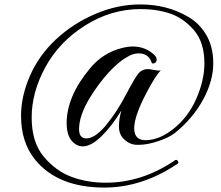

<svg xmlns="http://www.w3.org/2000/svg" viewBox="-20 -699 996 867"><path d="M337 -116Q337 -74 370 -74Q407 -74 455 -129Q506 -190 548.5 -271Q591 -352 607 -369.5Q623 -387 648 -387Q656 -387 675.5 -383Q695 -379 706 -381Q683 -359 641 -279Q586 -174 586 -120Q586 -66 637 -66Q700 -66 765.5 -119Q831 -172 867 -254.5Q903 -337 903 -413Q903 -508 856 -562.5Q809 -617 749 -637.5Q689 -658 615 -658Q482 -658 364.5 -584Q247 -510 185 -396Q123 -282 123 -169Q123 -56 178 9Q233 74 304 100Q375 126 458 126Q620 126 767 27Q776 18 783 28Q790 38 778 43Q620 148 451 148Q243 148 140 24Q75 -55 75 -176Q75 -264 115 -356Q155 -448 231.5 -520Q308 -592 409 -635.5Q510 -679 613 -679Q734 -679 828 -624Q876 -597 906 -550Q943 -494 943 -413.5Q943 -333 896.5 -248Q850 -163 769 -98Q742 -77 693 -61Q644 -45 607 -45Q604 -45 600 -45Q561 -45 533 -78Q517 -97 517 -128.5Q517 -160 528 -200Q484 -128 437.5 -83Q391 -38 354 -38Q336 -38 321 -48Q281 -73 281 -143Q281 -264 387 -391Q446 -462 534 -483Q558 -489 580 -489Q638 -489 679 -449Q691 -435 686 -422.5Q681 -410 666 -413Q653 -458 606 -458Q582 -458 558 -444Q517 -422 471.5 -372.5Q426 -323 386 -258Q337 -177 337 -116Z"/></svg>

Font: Great Vibes
Style: Regular
Weight: 400
Designer: Robert E. Leuschke
Foundry: Robert E. Leuschke
Version: Version 1.001